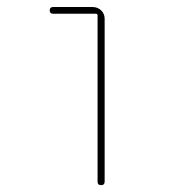

<svg xmlns="http://www.w3.org/2000/svg" viewBox="-20 -540 540 560"><path d="M134.8 -500Q125 -500 125 -509.8Q125 -519.5 134.8 -519.5H250Q264.6 -519.5 274.9 -509.8Q285.2 -500 285.2 -485.4V-9.8Q285.2 0 274.9 0Q264.6 0 264.6 -9.8V-495.1Q264.6 -500 259.8 -500Z"/></svg>

Font: Rounded-X Mgen+ 1mn thin
Style: Regular
Weight: 100
Designer: [Source Han Sans]
Ryoko NISHIZUKA  (kana & ideographs); Paul D. Hunt (Latin, Greek & Cyrillic); Wenlong ZHANG  (bopomofo
Version: Version 1.059.20150602